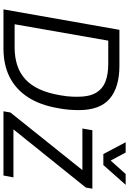

<svg xmlns="http://www.w3.org/2000/svg" viewBox="166 -930 763 1136"><g transform="rotate(90 548.0 -361.5)"><path d="M35 0 156 -686H369Q496 -686 563.5 -628.5Q631 -571 631 -446Q631 -417 628.5 -387Q626 -357 620 -326Q602 -218 555 -145.5Q508 -73 435.5 -36.5Q363 0 266 0ZM123 -66H259Q318 -66 365.5 -81.5Q413 -97 448.5 -129.5Q484 -162 507.5 -213Q531 -264 543 -335Q547 -357 549 -375Q551 -393 551.5 -409Q552 -425 552 -439Q552 -507 529 -546.5Q506 -586 463 -603Q420 -620 358 -620H220ZM638 0 645 -41 986 -467H740L750 -526H1096L1089 -487L745 -59H1029L1018 0ZM1073 -723 956 -591H891L821 -723H882L943 -609H907L1009 -723Z"/></g></svg>

Font: Archivo SemiCondensed Light
Style: Italic
Weight: 300
Width: 4
Italic angle: -10°
Designer: Hector Gatti
Foundry: Omnibus-Type
Version: Version 2.001